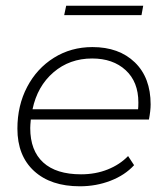

<svg xmlns="http://www.w3.org/2000/svg" viewBox="-20 -649 590 673"><path d="M88 -230Q86 -210 86 -200Q86 -121 131.5 -79.5Q177 -38 264 -38Q315 -38 357.5 -55Q400 -72 429 -102L450 -70Q418 -35 367.5 -15.5Q317 4 260 4Q158 4 99.5 -49.5Q41 -103 41 -198Q41 -279 75 -344Q109 -409 169 -446.5Q229 -484 304 -484Q397 -484 452.5 -430.5Q508 -377 508 -283Q508 -261 502 -230ZM94 -266H464Q465 -274 465 -290Q465 -362 420.5 -403Q376 -444 303 -444Q224 -444 167.5 -395.5Q111 -347 94 -266ZM212 -629H482L476 -596H205Z"/></svg>

Font: Montserrat Ace
Style: Light Italic
Weight: 300
Italic angle: -11.3°
Designer: Julieta Ulanovsky
Foundry: Julieta Ulanovsky
Version: Version 1